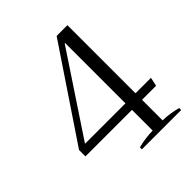

<svg xmlns="http://www.w3.org/2000/svg" viewBox="-192 -828 957 957"><g transform="rotate(-45 286.5 -350.0)"><path d="M260 -14Q316 -28 364 -28V-174H36V-219L359 -700H435V-220H544L534 -174H435V-29Q487 -28 537 -14V0H260ZM364 -220V-645H361L79 -220Z"/></g></svg>

Font: Trirong Light
Style: Regular
Weight: 300
Designer: Katatrad Team
Foundry: CadsonDemak
Version: Version 1.001